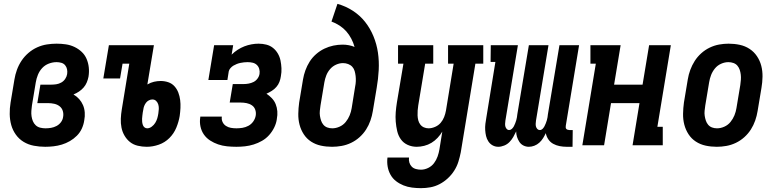

<svg xmlns="http://www.w3.org/2000/svg" viewBox="-20 -755 4040 998"><path d="M215 8Q185 8 156 2.5Q127 -3 103 -17.5Q79 -32 62.5 -55Q46 -78 38.5 -105Q31 -132 30.5 -162Q30 -192 35 -222L55 -342Q59 -367 68 -392Q77 -417 92 -439.5Q107 -462 128 -480Q149 -498 173.5 -509Q198 -520 223.5 -524Q249 -528 274 -528Q299 -528 322.5 -524.5Q346 -521 367 -511Q388 -501 404.5 -485.5Q421 -470 430 -449Q439 -428 441.5 -404.5Q444 -381 440 -356Q437 -341 431 -326.5Q425 -312 414.5 -300Q404 -288 390.5 -279Q377 -270 362 -264Q379 -254 391.5 -240Q404 -226 411.5 -208.5Q419 -191 420.5 -170.5Q422 -150 418 -130Q415 -108 405.5 -87Q396 -66 379.5 -49.5Q363 -33 343 -21.5Q323 -10 301.5 -3.5Q280 3 258 5.5Q236 8 215 8ZM217 -88Q231 -88 245.5 -90.5Q260 -93 273.5 -100Q287 -107 296.5 -119.5Q306 -132 308 -147Q311 -163 306.5 -178Q302 -193 290 -202.5Q278 -212 262 -215.5Q246 -219 230 -219H174L190 -315H246Q259 -315 272.5 -317Q286 -319 298.5 -326Q311 -333 319 -345Q327 -357 329 -370Q331 -383 328.5 -395Q326 -407 318.5 -416Q311 -425 299 -428.5Q287 -432 274 -432Q254 -432 234 -424.5Q214 -417 199.5 -401.5Q185 -386 177 -366Q169 -346 166 -327L146 -207Q144 -193 143 -178.5Q142 -164 144 -150.5Q146 -137 151 -125Q156 -113 165.5 -104Q175 -95 188.5 -91.5Q202 -88 217 -88Z M743 8Q719 8 696 2.5Q673 -3 656 -16.5Q639 -30 627.5 -49.5Q616 -69 611.5 -91.5Q607 -114 608 -138Q609 -162 613 -186L652 -424H617L604 -347H517L546 -520H780L746 -316Q763 -326 780.5 -330Q798 -334 815 -334Q836 -334 855 -327.5Q874 -321 887 -306.5Q900 -292 907 -273.5Q914 -255 916.5 -235Q919 -215 918 -194Q917 -173 914 -152Q909 -122 896.5 -91.5Q884 -61 860.5 -37.5Q837 -14 805.5 -3Q774 8 743 8ZM745 -88Q757 -88 768.5 -96.5Q780 -105 787 -116.5Q794 -128 797.5 -140Q801 -152 803 -165Q805 -177 805.5 -188.5Q806 -200 803 -211Q800 -222 792 -230Q784 -238 772 -238Q763 -238 754 -233.5Q745 -229 739 -221Q733 -213 729.5 -204Q726 -195 725 -186L722 -170Q721 -162 720 -154Q719 -146 718.5 -137.5Q718 -129 719 -121Q720 -113 722.5 -105.5Q725 -98 731 -93Q737 -88 745 -88Z M1209 8Q1184 8 1160 5.5Q1136 3 1114 -4.5Q1092 -12 1072.5 -24.5Q1053 -37 1040 -55.5Q1027 -74 1022 -97.5Q1017 -121 1021 -146V-149H1133V-148Q1131 -133 1137 -120.5Q1143 -108 1154.5 -100.5Q1166 -93 1180 -90.5Q1194 -88 1209 -88Q1224 -88 1240 -90.5Q1256 -93 1271 -101Q1286 -109 1296 -123Q1306 -137 1309 -153Q1312 -169 1307 -184Q1302 -199 1289.5 -207.5Q1277 -216 1261.5 -219Q1246 -222 1230 -222H1174L1190 -318H1246Q1259 -318 1272.5 -320.5Q1286 -323 1298 -329Q1310 -335 1318.5 -346.5Q1327 -358 1329 -371Q1331 -384 1327.5 -396.5Q1324 -409 1315 -417.5Q1306 -426 1293.5 -429Q1281 -432 1267 -432Q1258 -432 1248.5 -431Q1239 -430 1229.5 -428Q1220 -426 1211 -422.5Q1202 -419 1193.5 -414Q1185 -409 1178 -401Q1171 -393 1169 -384L1162 -339H1063L1093 -520H1192L1184 -471Q1198 -485 1215 -496Q1232 -507 1250 -514Q1268 -521 1287 -524.5Q1306 -528 1324 -528Q1345 -528 1364.5 -523Q1384 -518 1399 -506Q1414 -494 1424 -477Q1434 -460 1438 -440.5Q1442 -421 1443 -400.5Q1444 -380 1440 -359Q1438 -344 1432.5 -329.5Q1427 -315 1416.5 -303Q1406 -291 1392.5 -282.5Q1379 -274 1365 -268Q1380 -258 1393 -244.5Q1406 -231 1413 -213.5Q1420 -196 1421.5 -176.5Q1423 -157 1419 -137V-136Q1416 -114 1405.5 -92.5Q1395 -71 1379 -53Q1363 -35 1342 -23Q1321 -11 1298.5 -4Q1276 3 1253.5 5.5Q1231 8 1209 8Z M1706 8Q1676 8 1648 2Q1620 -4 1597 -19Q1574 -34 1559 -57Q1544 -80 1537 -107Q1530 -134 1530.5 -163.5Q1531 -193 1535 -222L1555 -342Q1559 -366 1567.5 -389.5Q1576 -413 1589.5 -434.5Q1603 -456 1623 -473.5Q1643 -491 1666 -502Q1689 -513 1713 -518Q1737 -523 1761 -523Q1777 -523 1793 -520Q1809 -517 1823 -511Q1817 -533 1806 -554Q1795 -575 1780 -592Q1765 -609 1745 -622Q1725 -635 1703 -643L1734 -735Q1777 -723 1814 -699Q1851 -675 1877.5 -641.5Q1904 -608 1921 -567Q1938 -526 1944.5 -481.5Q1951 -437 1948.5 -390.5Q1946 -344 1938 -298L1918 -178Q1914 -153 1905.5 -128.5Q1897 -104 1883 -82Q1869 -60 1849 -42Q1829 -24 1805 -12.5Q1781 -1 1755.5 3.5Q1730 8 1706 8ZM1707 -88Q1726 -88 1745 -96.5Q1764 -105 1777 -121Q1790 -137 1797.5 -155.5Q1805 -174 1808 -193L1826 -305Q1829 -319 1829.5 -333Q1830 -347 1828.5 -360Q1827 -373 1823.5 -385.5Q1820 -398 1811.5 -407.5Q1803 -417 1790 -422Q1777 -427 1763 -427Q1745 -427 1727 -419Q1709 -411 1696 -396Q1683 -381 1676 -363Q1669 -345 1666 -327L1646 -207Q1644 -193 1642.5 -179.5Q1641 -166 1643 -153Q1645 -140 1649 -128Q1653 -116 1661 -106.5Q1669 -97 1681 -92.5Q1693 -88 1707 -88Z M2168 223Q2145 223 2121.5 220Q2098 217 2077 208.5Q2056 200 2038.5 186.5Q2021 173 2010 153.5Q1999 134 1995 111Q1991 88 1994 64H2106Q2104 78 2108 90.5Q2112 103 2120.5 111.5Q2129 120 2142 123.5Q2155 127 2168 127Q2187 127 2205.5 118Q2224 109 2236 93Q2248 77 2254.5 58.5Q2261 40 2264 22L2279 -71Q2269 -54 2254.5 -38.5Q2240 -23 2222.5 -12.5Q2205 -2 2185 3Q2165 8 2146 8Q2121 8 2099 -2Q2077 -12 2063.5 -31Q2050 -50 2044.5 -74Q2039 -98 2037 -122.5Q2035 -147 2037 -172Q2039 -197 2043 -222L2077 -424H2049V-520H2232V-424H2190L2154 -207Q2152 -194 2151 -181Q2150 -168 2150.5 -155Q2151 -142 2154 -130Q2157 -118 2164.5 -108Q2172 -98 2183.5 -93Q2195 -88 2208 -88Q2224 -88 2241.5 -95.5Q2259 -103 2270.5 -116.5Q2282 -130 2288.5 -146.5Q2295 -163 2298 -180L2338 -424H2309V-520H2492V-424H2451L2375 37Q2370 62 2362.5 86Q2355 110 2341 132Q2327 154 2307.5 172Q2288 190 2265 202Q2242 214 2217.5 218.5Q2193 223 2168 223Z M2570 8Q2554 8 2540.5 0.5Q2527 -7 2518.5 -20Q2510 -33 2506.5 -48Q2503 -63 2502 -79Q2501 -95 2503 -111.5Q2505 -128 2508 -144L2555 -433H2530L2531 -520H2672L2607 -128Q2606 -120 2605.5 -112Q2605 -104 2607 -97Q2609 -90 2614 -84.5Q2619 -79 2626 -79Q2634 -79 2640.5 -85Q2647 -91 2651 -98.5Q2655 -106 2658 -114Q2661 -122 2663.5 -130Q2666 -138 2667 -145.5Q2668 -153 2669 -161L2729 -520H2831L2766 -128Q2765 -120 2764.5 -112Q2764 -104 2766 -97Q2768 -90 2773 -84.5Q2778 -79 2786 -79Q2794 -79 2800 -85Q2806 -91 2810 -98.5Q2814 -106 2817 -114Q2820 -122 2822.5 -130Q2825 -138 2826 -145.5Q2827 -153 2828 -161L2888 -520H2990L2921 -102Q2920 -97 2920.5 -92.5Q2921 -88 2923.5 -85Q2926 -82 2931 -80.5Q2936 -79 2940 -79H2957L2956 8H2925Q2907 8 2889 4.5Q2871 1 2855.5 -7.5Q2840 -16 2830 -31Q2820 -46 2817 -63Q2811 -50 2803 -37Q2795 -24 2783.5 -13.5Q2772 -3 2757.5 2.5Q2743 8 2729 8Q2714 8 2701 1.5Q2688 -5 2680 -17Q2672 -29 2667.5 -43Q2663 -57 2663 -72Q2656 -57 2648 -43Q2640 -29 2628.5 -17Q2617 -5 2601 1.5Q2585 8 2570 8Z M3007 0 3077 -424H3049V-520H3206L3172 -315H3320L3354 -520H3467L3397 -96H3425V0H3268L3304 -219H3156L3120 0Z M3706 8Q3676 8 3648 2Q3620 -4 3597 -19Q3574 -34 3559 -57Q3544 -80 3537 -107Q3530 -134 3530.5 -163.5Q3531 -193 3535 -222L3555 -342Q3559 -367 3568 -391.5Q3577 -416 3591 -438Q3605 -460 3625 -478Q3645 -496 3669 -507.5Q3693 -519 3718 -523.5Q3743 -528 3767 -528Q3797 -528 3825 -522Q3853 -516 3876 -501Q3899 -486 3914.5 -463Q3930 -440 3937 -413Q3944 -386 3943.5 -356.5Q3943 -327 3938 -298L3918 -178Q3914 -153 3905.5 -128.5Q3897 -104 3883 -82Q3869 -60 3849 -42Q3829 -24 3805 -12.5Q3781 -1 3755.5 3.5Q3730 8 3706 8ZM3707 -88Q3726 -88 3745 -96.5Q3764 -105 3777 -121Q3790 -137 3797.5 -155.5Q3805 -174 3808 -193L3828 -313Q3830 -327 3831 -340.5Q3832 -354 3830.5 -367Q3829 -380 3825 -392Q3821 -404 3813 -413.5Q3805 -423 3792.5 -427.5Q3780 -432 3766 -432Q3747 -432 3728 -423.5Q3709 -415 3696 -399Q3683 -383 3676 -364.5Q3669 -346 3666 -327L3646 -207Q3644 -193 3642.5 -179.5Q3641 -166 3643 -153Q3645 -140 3649 -128Q3653 -116 3661 -106.5Q3669 -97 3681 -92.5Q3693 -88 3707 -88Z"/></svg>

Font: Iosevka Curly Slab
Style: Bold Italic
Weight: 700
Italic angle: -9°
Monospace: yes
Designer: Belleve Invis
Foundry: Belleve Invis
Version: Version 22.1.2; ttfautohint (v1.8.4)